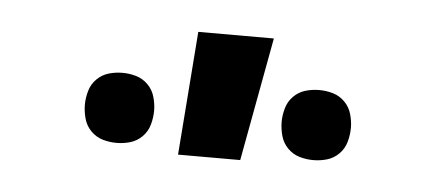

<svg xmlns="http://www.w3.org/2000/svg" viewBox="-28 -800 555 243"><g transform="rotate(5 250.0 -678.5)"><path d="M204 -600 216 -757H312L283 -600ZM375 -608Q366 -608 357.5 -610.5Q349 -613 342.5 -619.5Q336 -626 333.5 -635Q331 -644 331 -653Q331 -661 333.5 -670Q336 -679 342.5 -685.5Q349 -692 357.5 -694.5Q366 -697 375 -697Q384 -697 392.5 -694.5Q401 -692 407.5 -685.5Q414 -679 416.5 -670Q419 -661 419 -653Q419 -644 416.5 -635Q414 -626 407.5 -619.5Q401 -613 392.5 -610.5Q384 -608 375 -608ZM125 -608Q116 -608 107.5 -610.5Q99 -613 92.5 -619.5Q86 -626 83.5 -635Q81 -644 81 -653Q81 -661 83.5 -670Q86 -679 92.5 -685.5Q99 -692 107.5 -694.5Q116 -697 125 -697Q134 -697 142.5 -694.5Q151 -692 157.5 -685.5Q164 -679 166.5 -670Q169 -661 169 -653Q169 -644 166.5 -635Q164 -626 157.5 -619.5Q151 -613 142.5 -610.5Q134 -608 125 -608Z"/></g></svg>

Font: Iosevka Algr
Style: Bold
Weight: 700
Monospace: yes
Designer: Belleve Invis
Foundry: Belleve Invis
Version: Version 26.0.2; ttfautohint (v1.8.3)